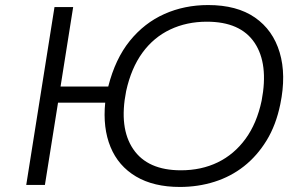

<svg xmlns="http://www.w3.org/2000/svg" viewBox="-20 -733 1206 761"><path d="M693 8Q589 8 519 -33.5Q449 -75 418 -150.5Q387 -226 397 -326H210L158 0H84L196 -705H270L220 -390H409Q437 -500 494.5 -571Q552 -642 631.5 -677.5Q711 -713 805 -713Q919 -713 990.5 -663.5Q1062 -614 1088.5 -525Q1115 -436 1091 -320Q1074 -237 1036.5 -176Q999 -115 947 -74Q895 -33 830 -12.5Q765 8 693 8ZM697 -58Q778 -58 843 -89.5Q908 -121 953 -182.5Q998 -244 1017 -334Q1045 -480 989 -563.5Q933 -647 800 -647Q720 -647 654.5 -616Q589 -585 544.5 -524Q500 -463 480 -372Q451 -226 508 -142Q565 -58 697 -58Z"/></svg>

Font: Nunito Sans 7pt SemiExpanded Light
Style: Italic
Weight: 300
Width: 6
Italic angle: -9°
Designer: Vernon Adams
Foundry: Vernon Adams
Version: Version 3.101;gftools[0.9.27]